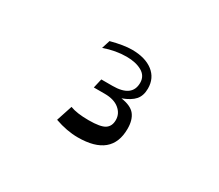

<svg xmlns="http://www.w3.org/2000/svg" viewBox="-78 -961 797 700"><g transform="rotate(30 320.0 -611.0)"><path d="M296 -423Q250 -423 199 -441L221 -508Q249 -497 299 -497Q349 -497 367 -509Q385 -521 385 -547Q385 -574 363 -592Q341 -610 302 -610H256L265 -649H312Q394 -649 394 -709Q394 -738 368.5 -752.5Q343 -767 304 -767Q258 -767 210 -750L221 -785Q274 -799 308 -799Q364 -799 396.5 -774Q429 -749 429 -705Q429 -675 413.5 -657Q398 -639 363 -626Q405 -620 421.5 -599Q438 -578 438 -541Q438 -423 296 -423Z"/></g></svg>

Font: OpenDyslexic
Style: Regular
Weight: 400
Designer: Abbie Gonzalez
Version: Version 0.920;hotconv 1.0.109;makeotfexe 2.5.65596